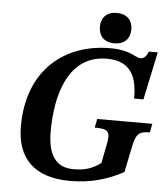

<svg xmlns="http://www.w3.org/2000/svg" viewBox="-58 -900 842 962"><g transform="rotate(5 363.5 -418.5)"><path d="M330 11C438 11 518 -15 598 -57L625 -189C639 -252 652 -266 707 -266L716 -310H439L430 -266C504 -266 511 -251 496 -179L479 -92C435 -61 400 -49 342 -49C252 -49 212 -111 212 -228C212 -414 268 -615 461 -615C563 -615 616 -560 614 -428H661L712 -669H668C659 -650 649 -632 628 -632C602 -632 577 -669 473 -669C247 -669 61 -527 61 -240C61 -82 147 11 330 11ZM490 -695C542 -695 570 -725 570 -772C570 -818 542 -848 490 -848C440 -848 412 -818 412 -771C412 -725 441 -695 490 -695Z"/></g></svg>

Font: STIX Two Text
Style: Bold Italic
Weight: 700
Italic angle: -12°
Designer: Ross Mills, John Hudson & Paul Hanslow, Tiro Typeworks Ltd; with prior portions MicroPress Inc. and Coen Hoffman, Elsevi
Foundry: Tiro Typeworks Ltd
Version: Version 2.13 b171